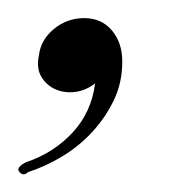

<svg xmlns="http://www.w3.org/2000/svg" viewBox="-20 -88 193 212"><path d="M115 -20Q115 3 106 22Q97 41 82.5 57Q68 73 49 84.5Q30 96 11 102Q6 107 1.5 102Q-3 97 9 91Q39 81 60 58.5Q81 36 85 4Q75 12 63 13.5Q51 15 41 10.5Q31 6 25.5 -3.5Q20 -13 23 -27Q25 -44 39.5 -56Q54 -68 73 -68Q92 -68 103.5 -54.5Q115 -41 115 -20Z"/></svg>

Font: #9Slide05 Great Vibes
Style: Regular
Weight: 400
Designer: Robert E. Leuschke
Foundry: Robert E. Leuschke
Version: Version 1.001